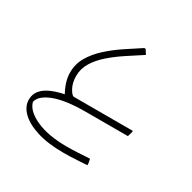

<svg xmlns="http://www.w3.org/2000/svg" viewBox="-130 -492 823 823"><g transform="rotate(30 281.5 -81.0)"><path d="M168 -10Q135 -65 135 -113Q135 -155 155.5 -190Q176 -225 209.5 -255.5Q243 -286 282 -312Q321 -338 358 -362H365L379 -340Q342 -316 304 -291Q266 -266 234.5 -238.5Q203 -211 184 -180Q165 -149 165 -113Q165 -79 178.5 -54.5Q192 -30 202 -30ZM165 0V-30H493V-23L486 0ZM282 200Q205 200 151 183Q97 166 68.5 138Q40 110 40 76Q40 23 105.5 -3.5Q171 -30 279 -30V0Q179 0 123.5 21Q68 42 60 76Q70 116 129.5 143Q189 170 282 170Q304 170 334.5 168.5Q365 167 394 165L398 185V195Q377 196 355.5 197.5Q334 199 315 199.5Q296 200 282 200Z"/></g></svg>

Font: Fustat ExtraLight
Style: Regular
Weight: 250
Designer: Mohamed Gaber, Khaled Hosny, Laura Garcia Mut
Foundry: Kief Type Foundry, Alif Type Foundry, Hard Type Foundry
Version: Version 1.007